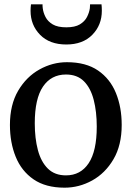

<svg xmlns="http://www.w3.org/2000/svg" viewBox="-20 -858 610 889"><path d="M26 -279.5Q26 -373 64 -437.8Q102 -502.5 162.5 -536.2Q223 -570 290 -570Q378 -570 434 -531.5Q490 -493 516.8 -427.2Q543.5 -361.5 543.5 -279.5Q543.5 -185.5 505.5 -120.8Q467.5 -56 407 -22.5Q346.5 11 279 11Q191.5 11 135.5 -27.5Q79.5 -66 52.8 -131.8Q26 -197.5 26 -279.5ZM285.5 -46Q353 -46 390.5 -102.2Q428 -158.5 428 -272Q428 -340.5 414 -395.2Q400 -450 368.8 -481.5Q337.5 -513 285.5 -513Q217 -513 179 -457Q141 -401 141 -287Q141 -217.5 155.5 -163Q170 -108.5 201.8 -77.2Q233.5 -46 285.5 -46ZM287 -652Q209.5 -652 165.5 -697Q121.5 -742 121.5 -808Q121.5 -815 122 -823.2Q122.5 -831.5 123.5 -838H177Q177 -834.5 177 -829.8Q177 -825 178 -819.5Q180.5 -799 191 -778.8Q201.5 -758.5 224.2 -745Q247 -731.5 287 -731.5Q327 -731.5 349.5 -745Q372 -758.5 382.5 -778.8Q393 -799 396 -819.5Q397 -829.5 397 -838H450Q451.5 -824 451.5 -808Q451.5 -742 407.5 -697Q363.5 -652 287 -652Z"/></svg>

Font: Merriweather
Style: Regular
Weight: 400
Designer: Eben Sorkin
Foundry: Eben Sorkin
Version: Version 2.100; ttfautohint (v1.7.19-72a1) -l 8 -r 50 -G 200 